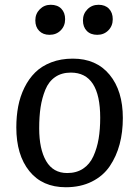

<svg xmlns="http://www.w3.org/2000/svg" viewBox="-20 -765 579 799"><path d="M190.9 -745.1Q219.2 -745.1 235.1 -728.8Q251 -712.4 251 -685.1Q251 -657.2 232.7 -638.7Q214.4 -620.1 186 -620.1Q159.2 -620.1 143.1 -636.5Q127 -652.8 127 -680.2Q127 -707.5 145.5 -726.3Q164.1 -745.1 190.9 -745.1ZM390.1 -745.1Q417.5 -745.1 433.3 -728.8Q449.2 -712.4 449.2 -685.1Q449.2 -657.2 430.9 -638.7Q412.6 -620.1 384.8 -620.1Q356.9 -620.1 341.1 -636.5Q325.2 -652.8 325.2 -680.2Q325.2 -707.5 343.8 -726.3Q362.3 -745.1 390.1 -745.1ZM47.9 -234.9Q47.9 -281.2 55.7 -322.3Q63.5 -363.3 81.5 -400.1Q99.6 -437 126.5 -463.6Q153.3 -490.2 193.4 -505.6Q233.4 -521 283.2 -521Q380.9 -521 436 -454.1Q491.2 -387.2 491.2 -273.9Q491.2 -214.8 477.8 -164.6Q464.4 -114.3 436.8 -73.5Q409.2 -32.7 362.3 -9.3Q315.4 14.2 253.9 14.2Q156.2 14.2 102.1 -53Q47.9 -120.1 47.9 -234.9ZM259.8 -44.9Q298.3 -44.9 325.9 -63.2Q353.5 -81.5 368.7 -115Q383.8 -148.4 390.4 -187.5Q397 -226.6 397 -274.9Q397 -462.9 274.9 -462.9Q236.3 -462.9 209.5 -444.3Q182.6 -425.8 168.7 -391.6Q154.8 -357.4 148.9 -318.8Q143.1 -280.3 143.1 -231Q143.1 -144.5 172.1 -94.7Q201.2 -44.9 259.8 -44.9Z"/></svg>

Font: Literata Book
Style: Italic
Weight: 400
Italic angle: -3°
Designer: Latin by Veronika Burian and Jose Scaglione. Greek by Irene Vlachou. Cyrillic by Vera Evstafieva
Foundry: TypeTogether
Version: Version 1.003;PS 001.003;hotconv 1.0.88;makeotf.lib2.5.64775